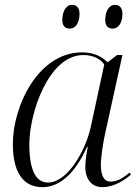

<svg xmlns="http://www.w3.org/2000/svg" viewBox="-20 -762 576 792"><path d="M445 -644C468 -644 485 -667 485 -705C485 -731 472 -742 454 -742C428 -742 414 -712 414 -680C414 -654 427 -644 445 -644ZM268 -644C291 -644 308 -667 308 -705C308 -731 295 -742 277 -742C251 -742 237 -712 237 -680C237 -654 250 -644 268 -644ZM155 10C223 10 287 -41 339 -156H342C336 -126 332 -97 332 -74C332 -22 358 10 403 10C446 10 492 -16 520 -42L515 -50C485 -26 463 -13 437 -13C408 -13 396 -38 396 -83C396 -112 406 -178 413 -208L485 -535H463L424 -505C399 -529 367 -546 319 -546C137 -546 33 -324 33 -168C33 -58 71 10 155 10ZM178 -9C134 -9 101 -49 101 -166C101 -299 182 -535 324 -535C359 -535 393 -522 410 -496L355 -241C334 -142 259 -9 178 -9Z"/></svg>

Font: Noto Serif Display Light
Style: Italic
Weight: 300
Italic angle: -12°
Designer: Monotype Design Team
Foundry: Monotype Imaging Inc.
Version: Version 2.009